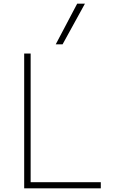

<svg xmlns="http://www.w3.org/2000/svg" viewBox="-20 -1020 640 1040"><path d="M111 0V-730H146V-33H526V0ZM319 -780H282L398 -1000H440Z"/></svg>

Font: M PLUS Code Latin Expanded ExtraLight
Style: Regular
Weight: 250
Width: 7
Designer: Coji Morishita
Foundry: UNDERFOREST DESIGN
Version: Version 1.002; ttfautohint (v1.8.3)